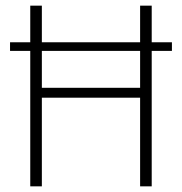

<svg xmlns="http://www.w3.org/2000/svg" viewBox="-20 -659 643 679"><path d="M15.5 -479V-509.5H588V-479ZM128 0H87V-639H128ZM516.5 0H475.5V-639H516.5ZM110 -348.5H494V-313.5H110Z"/></svg>

Font: Anek Latin Medium ExtraLight
Style: Regular
Weight: 250
Version: Version 1.003